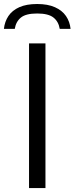

<svg xmlns="http://www.w3.org/2000/svg" viewBox="-58 -962 381 982"><path d="M90.5 0V-740H174.5V0ZM-38 -814.5Q-34 -851.5 -14.8 -880.2Q4.5 -909 40.8 -925.2Q77 -941.5 132 -941.5Q186.5 -941.5 223.2 -925Q260 -908.5 279.5 -880Q299 -851.5 303 -814.5H247.5Q241.5 -851.5 215.5 -872.2Q189.5 -893 132 -893Q74.5 -893 49 -872.2Q23.5 -851.5 17.5 -814.5Z"/></svg>

Font: Encode Sans SC SemiExpanded
Style: Regular
Weight: 400
Width: 6
Designer: Multiple Designers
Foundry: Impallari Type
Version: Version 3.002